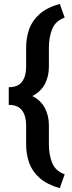

<svg xmlns="http://www.w3.org/2000/svg" viewBox="-20 -800 372 997"><path d="M315.9 105 290.5 177.2Q224.1 158.2 185.8 124.3Q147.5 90.3 131.6 45.7Q115.7 1 115.7 -50.3V-149.9Q115.7 -198.2 94.5 -226.8Q73.2 -255.4 25.4 -255.4V-347.2Q73.2 -347.2 94.5 -375.7Q115.7 -404.3 115.7 -452.6V-552.7Q115.7 -604 131.6 -648.7Q147.5 -693.4 185.8 -727.3Q224.1 -761.2 290.5 -779.8L315.9 -708.5Q268.6 -691.9 251.2 -649.7Q233.9 -607.4 233.9 -552.7V-452.6Q233.9 -403.8 213.4 -364.3Q192.9 -324.7 147.9 -301.3Q192.9 -278.3 213.4 -238.5Q233.9 -198.7 233.9 -149.9V-50.3Q233.9 4.4 251.2 46.4Q268.6 88.4 315.9 105Z"/></svg>

Font: Vazirmatn RD UI FD SemiBold
Style: Regular
Weight: 600
Designer: Saber Rastikerdar
Foundry: Saber Rastikerdar
Version: Version 33.003